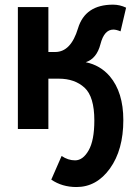

<svg xmlns="http://www.w3.org/2000/svg" viewBox="-20 -543 587 808"><path d="M227.5 -211.9H183.6V0H55.2V-513.2H183.6V-324.2H212.4Q278.3 -324.2 308.3 -423.8Q338.4 -523.4 455.6 -523.4Q484.4 -523.4 510.7 -510.7L487.3 -411.1Q469.2 -418.5 457 -418.5Q418.5 -418.5 402.8 -357.4Q387.2 -296.4 340.8 -281.2Q401.9 -268.6 441.9 -222.2Q499 -154.8 499 -37.6Q499 87.4 442.9 165.8Q386.7 244.1 301.8 244.1Q241.2 244.1 195.8 212.9L239.3 113.3Q266.1 131.8 295.9 131.8Q329.1 131.8 353 89.8Q377 47.9 377 -36.1Q377 -136.2 335.7 -174.1Q294.4 -211.9 227.5 -211.9Z"/></svg>

Font: Cadman
Style: Bold
Weight: 700
Designer: Paul James MIller
Foundry: High-Logic / Made with FontCreator
Version: Version 2.114;March 28, 2021;FontCreator 13.0.0.2683 64-bit